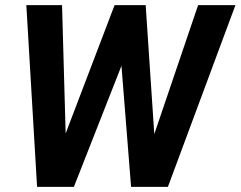

<svg xmlns="http://www.w3.org/2000/svg" viewBox="-20 -731 941 751"><path d="M583.5 -206.5 754.9 -710.9H900.9L636.7 0H492.7L455.1 -473.6L269 0H125L83 -710.9H222.7L236.8 -209L428.2 -710.9H549.8Z"/></svg>

Font: TypoPRO Roboto
Style: Bold Italic
Weight: 700
Italic angle: -12°
Designer: Google
Version: Version 2.136; 2016